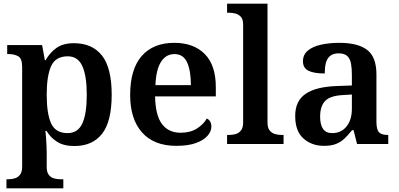

<svg xmlns="http://www.w3.org/2000/svg" viewBox="-20 -780 2159 1040"><path d="M15 240V191H25Q43 191 60 186Q77 181 88.5 166.5Q100 152 100 123V-417Q100 -463 79 -475Q58 -487 28 -487H19V-536H208L223 -454H227Q250 -495 286 -520.5Q322 -546 380 -546Q480 -546 532.5 -479Q585 -412 585 -267Q585 -122 533 -55.5Q481 11 383 11Q326 11 290 -11.5Q254 -34 232 -71H226Q228 -56 229.5 -33Q231 -10 232 11.5Q233 33 233 47V125Q233 153 244.5 167.5Q256 182 273.5 186.5Q291 191 307 191H323V240ZM346 -59Q402 -59 426 -111.5Q450 -164 450 -267Q450 -369 426 -422Q402 -475 347 -475Q281 -475 257 -422Q233 -369 233 -267Q233 -164 257 -111.5Q281 -59 346 -59Z M935 10Q814 10 749.5 -62.5Q685 -135 685 -265Q685 -405 747.5 -476.5Q810 -548 924 -548Q1029 -548 1089 -487.5Q1149 -427 1149 -308V-258H820Q822 -155 857.5 -108Q893 -61 959 -61Q1011 -61 1047 -84Q1083 -107 1100 -138Q1112 -133 1118.5 -121.5Q1125 -110 1125 -94Q1125 -69 1104.5 -45Q1084 -21 1042 -5.5Q1000 10 935 10ZM1014 -319Q1014 -397 993.5 -442Q973 -487 925 -487Q878 -487 851.5 -444Q825 -401 822 -319Z M1210 0V-49H1222Q1240 -49 1257 -54Q1274 -59 1285.5 -73.5Q1297 -88 1297 -117V-647Q1297 -675 1285 -688.5Q1273 -702 1256 -706.5Q1239 -711 1222 -711H1210V-760H1429V-117Q1429 -88 1440.5 -73.5Q1452 -59 1469.5 -54Q1487 -49 1504 -49H1516V0Z M1735 10Q1669 10 1624 -29.5Q1579 -69 1579 -152Q1579 -233 1635 -271.5Q1691 -310 1804 -314L1886 -317V-374Q1886 -408 1881.5 -434.5Q1877 -461 1861.5 -476Q1846 -491 1814 -491Q1785 -491 1768 -477Q1751 -463 1745 -438.5Q1739 -414 1739 -382Q1680 -382 1650.5 -397Q1621 -412 1621 -448Q1621 -484 1647.5 -506Q1674 -528 1719 -538Q1764 -548 1818 -548Q1919 -548 1969 -509.5Q2019 -471 2019 -377V-121Q2019 -79 2032.5 -64Q2046 -49 2080 -49H2083V0H1914L1895 -75H1887Q1865 -47 1845 -28.5Q1825 -10 1799.5 0Q1774 10 1735 10ZM1779 -59Q1828 -59 1857 -95Q1886 -131 1886 -191V-268L1835 -265Q1767 -261 1740.5 -232.5Q1714 -204 1714 -148Q1714 -59 1779 -59Z"/></svg>

Font: Noto Serif Khojki SemiBold
Style: Regular
Weight: 600
Version: Version 2.003